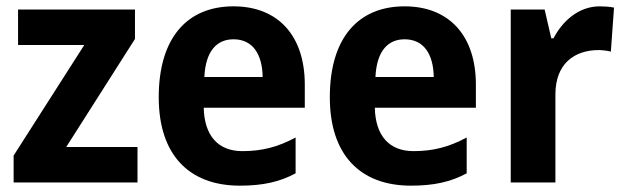

<svg xmlns="http://www.w3.org/2000/svg" viewBox="-20 -627 1977 606"><path d="M414 -51V-163H189L406 -504V-597H37V-485H246L23 -136V-51Z M717 -607C572 -607 481 -509 481 -320C481 -138 577 -41 737 -41C810 -41 863 -53 913 -80V-193C857 -163 807 -150 745 -150C669 -150 625 -198 623 -287H942V-360C942 -515 857 -607 717 -607ZM717 -503C779 -503 808 -454 809 -384H625C629 -468 666 -503 717 -503Z M1257 -607C1112 -607 1021 -509 1021 -320C1021 -138 1117 -41 1277 -41C1350 -41 1403 -53 1453 -80V-193C1397 -163 1347 -150 1285 -150C1209 -150 1165 -198 1163 -287H1482V-360C1482 -515 1397 -607 1257 -607ZM1257 -503C1319 -503 1348 -454 1349 -384H1165C1169 -468 1206 -503 1257 -503Z M1873 -607C1806 -607 1755 -560 1727 -506H1720L1699 -597H1592V-51H1733V-329C1733 -426 1793 -469 1870 -469C1879 -469 1898 -467 1908 -464L1918 -603C1904 -606 1886 -607 1873 -607Z"/></svg>

Font: Noto Sans Tamil UI SemiCondensed
Style: Bold
Weight: 700
Width: 4
Designer: Jelle Bosma - Monotype Design Team
Foundry: Monotype Imaging Inc.
Version: Version 2.004